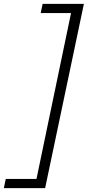

<svg xmlns="http://www.w3.org/2000/svg" viewBox="-71 -813 457 1000"><path d="M366 -793 164 167H-51L-41 119H119L299 -745H141L151 -793Z"/></svg>

Font: Mona Sans ExtraLight Light
Style: Italic
Weight: 300
Italic angle: -11.6951°
Version: Version 2.000